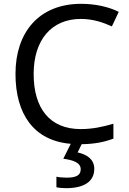

<svg xmlns="http://www.w3.org/2000/svg" viewBox="-20 -744 672 1004"><path d="M473 139C473 88 434 64 386 53L407 10C476 9 524 -1 573 -19V-97C519 -81 464 -69 402 -69C238 -69 156 -180 156 -357C156 -536 250 -645 403 -645C467 -645 521 -626 565 -606L601 -682C547 -709 477 -724 404 -724C183 -724 61 -574 61 -358C61 -147 157 -8 350 8L311 86C362 93 402 106 402 141C402 174 376 185 328 185C309 185 287 183 275 180V235C286 238 305 240 325 240C423 240 473 203 473 139Z"/></svg>

Font: Noto Sans Tifinagh Agraw Imazighen
Style: Regular
Weight: 400
Designer: JamraPatel
Foundry: JamraPatel LLC
Version: Version 2.006